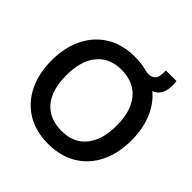

<svg xmlns="http://www.w3.org/2000/svg" viewBox="-210 -983 1170 1170"><g transform="rotate(45 375.0 -398.0)"><path d="M566 -809 657 -809.5Q672 -699 606.5 -666Q575 -651 534.8 -653.2Q494.5 -655.5 464.5 -673V-725Q490 -719 503.5 -718Q517 -717 533.5 -723Q545.5 -728.5 552.8 -737.2Q560 -746 562.8 -759.5Q565.5 -773 566 -782Q566.5 -791 566 -809ZM374.5 15Q267 15 189.5 -32.5Q112.5 -80 71.2 -164.5Q30 -249 30 -360Q30 -470.5 71.5 -556Q113.5 -641.5 190.8 -688.2Q268 -735 374.5 -735Q483 -735 560 -688Q637 -641 678.2 -556.2Q719.5 -471.5 719.5 -360Q719.5 -248 678.5 -164Q636.5 -78.5 558.8 -31.8Q481 15 374.5 15ZM374.5 -98.5Q479.5 -98 535.8 -167.2Q592 -236.5 592 -360Q592 -482.5 536 -551.2Q480 -620 374.5 -621.5Q270 -622 213.8 -552.8Q157.5 -483.5 157.5 -360Q157.5 -235 213.2 -167.5Q269 -100 374.5 -98.5Z"/></g></svg>

Font: Vortex Mix
Style: Bold
Weight: 700
Designer: Mikhail Sharanda
Foundry: Mikhail Sharanda
Version: Version 4.504;Glyphs 3.1.2 (3151)